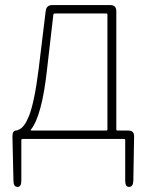

<svg xmlns="http://www.w3.org/2000/svg" viewBox="-20 -547 581 756"><path d="M49 189Q33 189 33 165L29 -9Q29 -33 43 -33Q48 -33 57 -38Q77 -48 94 -90Q116 -146 132 -274L160 -504Q163 -527 186 -527H414Q438 -527 438 -503V-38Q438 -33 443 -33H485Q509 -33 508 -9L505 165Q504 189 488 189Q473 189 473 165V5Q473 0 468 0H69Q64 0 64 5V165Q64 189 49 189ZM102 -37Q99 -33 104 -33H398Q403 -33 403 -38V-489Q403 -494 398 -494H197Q191 -494 190 -489L165 -272Q145 -91 102 -37Z"/></svg>

Font: Resource Han Rounded JP ExtraLight
Style: Regular
Weight: 250
Designer: Cyano Hao (round all glyphs); Ryoko NISHIZUKA 西塚涼子 (kana, bopomofo & ideographs); Paul D. Hunt (Latin, Greek & Cyrillic)
Foundry: Cyano Hao
Version: 0.990